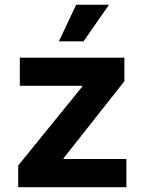

<svg xmlns="http://www.w3.org/2000/svg" viewBox="-20 -779 602 799"><path d="M55.7 0V-90.3L322.3 -418.5V-421.9H62.5V-539.1H497.6V-440.9L244.6 -120.6V-117.2H505.9V0ZM225.1 -606.9 296.9 -759.3H433.6L327.6 -606.9Z"/></svg>

Font: Inter 18pt
Style: Bold
Weight: 700
Designer: Rasmus Andersson
Foundry: rsms
Version: Version 4.001;git-66647c0bb